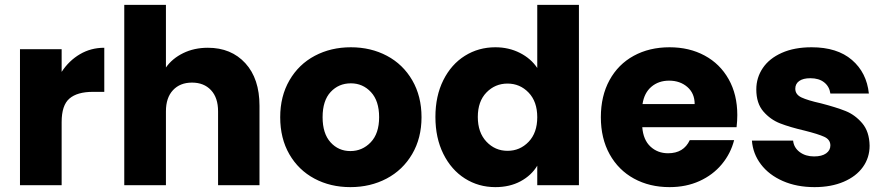

<svg xmlns="http://www.w3.org/2000/svg" viewBox="-20 -760 3632 788"><path d="M408 -564V-383H361Q297 -383 265 -355.5Q233 -328 233 -259V0H62V-558H233V-465Q263 -511 308 -537.5Q353 -564 408 -564Z M1045 -326V0H875V-303Q875 -359 846 -390Q817 -421 768 -421Q719 -421 690 -390Q661 -359 661 -303V0H490V-740H661V-483Q687 -520 732 -542Q777 -564 833 -564Q929 -564 987 -500.5Q1045 -437 1045 -326Z M1130 -279Q1130 -365 1168 -430.5Q1206 -496 1272 -531Q1338 -566 1420 -566Q1502 -566 1568 -531Q1634 -496 1672 -430.5Q1710 -365 1710 -279Q1710 -193 1671.5 -127.5Q1633 -62 1566.5 -27Q1500 8 1418 8Q1336 8 1270.5 -27Q1205 -62 1167.5 -127Q1130 -192 1130 -279ZM1536 -279Q1536 -346 1502.5 -382Q1469 -418 1420 -418Q1370 -418 1337 -382.5Q1304 -347 1304 -279Q1304 -212 1336.5 -176Q1369 -140 1418 -140Q1467 -140 1501.5 -176Q1536 -212 1536 -279Z M2013 -566Q2068 -566 2113.5 -543Q2159 -520 2185 -481V-740H2356V0H2185V-80Q2161 -40 2116.5 -16Q2072 8 2013 8Q1944 8 1888 -27.5Q1832 -63 1799.5 -128.5Q1767 -194 1767 -280Q1767 -366 1799.5 -431Q1832 -496 1888 -531Q1944 -566 2013 -566ZM2063 -417Q2012 -417 1976.5 -380.5Q1941 -344 1941 -280Q1941 -216 1976.5 -178.5Q2012 -141 2063 -141Q2114 -141 2149.5 -178Q2185 -215 2185 -279Q2185 -343 2149.5 -380Q2114 -417 2063 -417Z M3003 -238H2616Q2620 -186 2649.5 -158.5Q2679 -131 2722 -131Q2786 -131 2811 -185H2993Q2979 -130 2942.5 -86Q2906 -42 2851 -17Q2796 8 2728 8Q2646 8 2582 -27Q2518 -62 2482 -127Q2446 -192 2446 -279Q2446 -366 2481.5 -431Q2517 -496 2581 -531Q2645 -566 2728 -566Q2809 -566 2872 -532Q2935 -498 2970.5 -435Q3006 -372 3006 -288Q3006 -264 3003 -238ZM2831 -333Q2831 -377 2801 -403Q2771 -429 2726 -429Q2683 -429 2653.5 -404Q2624 -379 2617 -333Z M3066 -183H3235Q3238 -154 3262 -136Q3286 -118 3321 -118Q3353 -118 3370.5 -130.5Q3388 -143 3388 -163Q3388 -187 3363 -198.5Q3338 -210 3282 -224Q3222 -238 3182 -253.5Q3142 -269 3113 -302.5Q3084 -336 3084 -393Q3084 -441 3110.5 -480.5Q3137 -520 3188.5 -543Q3240 -566 3311 -566Q3416 -566 3476.5 -514Q3537 -462 3546 -376H3388Q3384 -405 3362.5 -422Q3341 -439 3306 -439Q3276 -439 3260 -427.5Q3244 -416 3244 -396Q3244 -372 3269.5 -360Q3295 -348 3349 -336Q3411 -320 3450 -304.5Q3489 -289 3518.5 -254.5Q3548 -220 3549 -162Q3549 -113 3521.5 -74.5Q3494 -36 3442.5 -14Q3391 8 3323 8Q3250 8 3193 -17Q3136 -42 3103 -85.5Q3070 -129 3066 -183Z"/></svg>

Font: IBM-Poppins
Style: Poppins-Bold
Weight: 700
Designer: Mike Abbink, Paul van der Laan, Pieter van Rosmalen, Ben Mitchell, Mark Frömberg
Foundry: Bold Monday
Version: Version 1.1